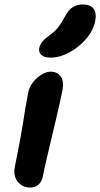

<svg xmlns="http://www.w3.org/2000/svg" viewBox="-20 -830 449 860"><path d="M115 10Q91 10 73.5 -2.5Q56 -15 48.5 -36Q41 -57 46 -80Q60 -150 69 -198Q78 -246 83.5 -281.5Q89 -317 94 -348Q99 -379 106 -414Q111 -440 127.5 -461Q144 -482 165.5 -495.5Q187 -509 207 -509Q236 -509 251.5 -488Q267 -467 260 -427Q256 -406 247.5 -368Q239 -330 228 -283.5Q217 -237 206 -191Q195 -145 186 -106Q177 -67 173 -44Q168 -18 153.5 -4Q139 10 115 10ZM206 -572Q177 -572 164.5 -584.5Q152 -597 156 -616Q160 -632 170 -644Q180 -656 201 -671Q228 -691 242 -709.5Q256 -728 271 -756Q288 -788 307.5 -799Q327 -810 351 -810Q385 -810 399 -791Q413 -772 407 -738Q398 -693 365.5 -655.5Q333 -618 290.5 -595Q248 -572 206 -572Z"/></svg>

Font: Shantell Sans Light SemiBold
Style: Italic
Weight: 600
Italic angle: -11°
Version: Version 1.011;[c5ecc13dd]